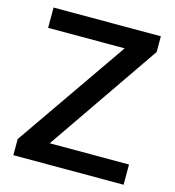

<svg xmlns="http://www.w3.org/2000/svg" viewBox="-106 -801 815 892"><g transform="rotate(15 301.5 -355.5)"><path d="M569.3 -97.2V0H39.1V-77.6L410.2 -613.3H42V-710.9H558.1V-635.3L188 -97.2Z"/></g></svg>

Font: Vazirmatn RD Medium
Style: Regular
Weight: 500
Designer: Saber Rastikerdar
Foundry: Saber Rastikerdar
Version: Version 33.003